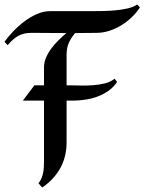

<svg xmlns="http://www.w3.org/2000/svg" viewBox="-22 -750 646 859"><path d="M604 -716.8Q588.9 -693.4 567.4 -672.9Q545.9 -652.3 520.5 -636.7Q495.1 -621.1 466.8 -612.1Q438.5 -603 410.2 -603L314 -602.1Q294.4 -578.6 285.2 -556.6Q275.9 -534.7 275.9 -504.9V-368.2H290Q309.6 -368.2 337.4 -367.4Q365.2 -366.7 393.8 -368.7Q422.4 -370.6 448.2 -377.2Q474.1 -383.8 490.2 -397.9L502 -383.8Q486.8 -360.8 465.3 -345.2Q443.8 -329.6 418.5 -319.6Q393.1 -309.6 364.7 -304.9Q336.4 -300.3 308.1 -299.8H275.9V-113.8Q275.9 -48.8 248 1.7Q220.2 52.2 167 88.9L149.9 69.8Q158.2 60.5 163.1 48.8Q168 37.1 170.7 24.4Q173.3 11.7 174.1 -1.2Q174.8 -14.2 174.8 -25.9V-299.8H80.1L131.8 -368.2H174.8V-448.2Q174.8 -471.2 184.3 -492.9Q193.8 -514.6 208.5 -534.2Q223.1 -553.7 240.7 -570.8Q258.3 -587.9 274.9 -602.1Q254.4 -602.1 236.1 -602.3Q217.8 -602.5 199.2 -602.5Q180.7 -602.5 161.1 -602.8Q141.6 -603 118.2 -603Q99.6 -603 85.2 -599.4Q70.8 -595.7 58.6 -588.9Q46.4 -582 35.2 -571.8Q23.9 -561.5 12.2 -547.9L-2 -563Q14.6 -585.9 37.6 -610.1Q60.5 -634.3 87.2 -654.3Q113.8 -674.3 143.3 -687.3Q172.9 -700.2 203.1 -700.2H392.1Q411.1 -700.2 439 -700.7Q466.8 -701.2 495.6 -703.9Q524.4 -706.5 550.3 -712.6Q576.2 -718.8 591.8 -730Z"/></svg>

Font: Redressed
Style: Regular
Weight: 400
Designer: Astigmatic (AOETI)
Foundry: Astigmatic (AOETI)
Version: Version 1.001